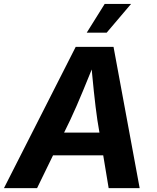

<svg xmlns="http://www.w3.org/2000/svg" viewBox="-42 -969 808 989"><path d="M-21.6 0 347.9 -727.5H542.8L677.4 0H517.7L459.5 -351Q450 -416.5 441.4 -498.6Q432.8 -580.8 424.7 -676.2H457.1Q419.1 -582.8 385.4 -500.9Q351.6 -418.9 319.8 -351L149 0ZM161.8 -168.8 181 -285.8H569.1L549.8 -168.8ZM404.8 -800.8 497.2 -948.7H633.1L507.5 -800.8Z"/></svg>

Font: Inter
Style: Italic
Weight: 400
Italic angle: -9.3988°
Designer: Rasmus Andersson
Foundry: rsms
Version: Version 4.001;git-66647c0bb